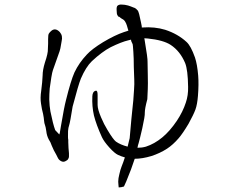

<svg xmlns="http://www.w3.org/2000/svg" viewBox="-20 -761 1040 838"><path d="M559 -568Q551 -583 552 -588Q546 -587 540 -585Q510 -578 463 -555Q425 -535 381 -494Q355 -469 333 -418Q322 -391 297 -296Q286 -227 282 -215Q278 -204 277 -189Q276 -156 278 -151Q278 -150 278 -140Q278 -130 279 -115Q280 -101 281 -92Q281 -84 281 -78Q281 -73 278 -68Q276 -63 270 -60Q263 -55 257 -55Q248 -55 239 -63Q234 -67 226 -85Q222 -93 215 -105Q215 -105 206 -125Q200 -139 200 -140L193 -152Q184 -169 182 -189Q179 -209 177 -213Q173 -223 172 -237Q172 -243 168 -264Q164 -282 163 -285Q162 -288 159 -309Q155 -333 160 -366Q165 -405 166 -431Q166 -455 176 -488Q190 -529 189 -547Q189 -549 190 -571V-572Q190 -580 190 -590Q190 -609 193 -614Q197 -621 206 -628Q223 -640 241 -621Q255 -605 249 -581Q247 -573 246 -564Q244 -549 240 -537Q214 -464 211 -455Q208 -447 204 -423Q199 -392 197 -375Q195 -349 195 -327Q196 -297 200 -275Q211 -220 221 -193L238 -175Q240 -169 246 -211Q260 -294 268 -324Q289 -409 305 -445Q325 -487 359 -523Q381 -547 430 -577Q482 -608 521 -621Q541 -627 540.5 -627.5Q540 -628 538 -635Q536 -642 534 -649Q531 -659 526 -667Q521 -675 512 -679Q507 -682 505 -684Q502 -688 496 -689L493 -694Q489 -699 489 -717Q488 -733 494 -737Q501 -742 512 -741Q524 -741 539 -737Q549 -734 566 -727H567Q574 -724 580 -716H581Q587 -707 595 -665Q600 -642 599 -641Q599 -640 601 -641Q655 -645 701 -631Q756 -613 794 -578Q813 -561 831 -510Q841 -480 845 -431Q848 -394 844 -343Q841 -305 833 -283Q825 -261 803 -221Q778 -179 760 -158Q735 -129 709 -112Q678 -92 641 -80Q601 -68 568 -68Q561 -47 552 -22Q540 9 531 31Q521 52 521 53Q519 54 509 56Q503 57 498 57Q498 50 497 46Q496 41 496 32Q496 18 501 -1Q505 -20 511 -35Q518 -52 525 -74Q510 -78 495 -85Q480 -92 457 -117.5Q434 -143 425 -162Q400 -217 390 -257Q381 -297 383 -341Q384 -362 398 -365Q406 -367 406 -347Q406 -325 406 -303Q406 -284 421 -249Q434 -218 449 -194Q474 -152 486 -143Q506 -129 537 -121Q545 -154 546 -158Q553 -242 562 -325V-326Q562 -329 565 -369Q567 -396 566 -413Q565 -431 564 -469Q564 -507 562 -535Q560 -566 559 -568ZM610 -594Q610 -591 611 -588Q625 -506 624 -491Q624 -474 625 -436Q626 -391 625 -372L623 -328Q612 -287 612 -269Q613 -255 601 -201Q590 -153 585 -136Q582 -128 580 -116Q600 -116 617 -121Q654 -133 688 -161Q721 -188 752 -234Q778 -273 791 -313Q802 -345 801 -382Q800 -456 788 -486Q766 -538 725 -565Q693 -586 625 -593Q618 -594 610 -594Z"/></svg>

Font: ToneOZ-Tsuipita-TC
Style: Tsuipita-TC
Weight: 400
Designer: :Jeffrey Xuan (Chih-Lin Hsuan)  :
Foundry: jeffreyx@gmail.com, cjkFonts.io
Version: Version 0.24071